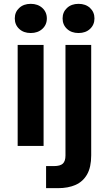

<svg xmlns="http://www.w3.org/2000/svg" viewBox="-20 -760 566 1000"><path d="M72 0V-526H207V0ZM140 -588Q103 -588 80 -609.5Q57 -631 57 -664Q57 -697 80 -718.5Q103 -740 140 -740Q177 -740 200.5 -718.5Q224 -697 224 -664Q224 -631 200.5 -609.5Q177 -588 140 -588ZM220 220V105H261Q294 105 307.5 92Q321 79 321 50V-526H455V49Q455 111 433.5 148.5Q412 186 373.5 203Q335 220 282 220ZM389 -588Q352 -588 329 -609.5Q306 -631 306 -664Q306 -697 329 -718.5Q352 -740 389 -740Q426 -740 449 -718.5Q472 -697 472 -664Q472 -631 449 -609.5Q426 -588 389 -588Z"/></svg>

Font: DM Sans 9pt
Style: Bold
Weight: 700
Version: Version 4.004;gftools[0.9.30]